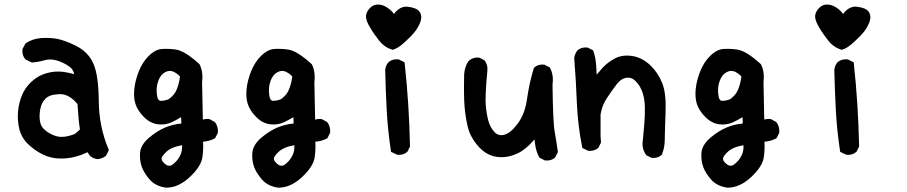

<svg xmlns="http://www.w3.org/2000/svg" viewBox="-20 -697 4040 855"><path d="M414.1 11.7Q395.5 9.3 381.3 -2.4L380.4 -3.4L379.4 -4.4L370.1 -19Q340.3 -5.4 313 1.5Q281.2 9.8 243.2 8.8Q204.6 7.8 169.4 -9.8Q134.8 -26.9 105.5 -54.7Q75.2 -84 65.9 -123.5Q56.6 -162.6 60.5 -202.1Q64.5 -241.7 78.1 -273.4Q91.3 -305.7 119.1 -332Q147.5 -359.4 185.5 -370.6Q223.6 -381.8 262.2 -377Q289.1 -373 310.5 -366.7Q306.2 -388.2 289.1 -400.4Q264.2 -418 234.9 -427.2Q207 -436 180.2 -429.2Q165 -424.8 151.1 -422.4Q137.2 -419.9 124 -418.9H121.1L118.7 -419.9L95.2 -431.6L93.3 -432.6L92.3 -434.1Q77.6 -450.7 80.1 -476.6V-478.5L81.1 -480.5L92.8 -502L94.2 -503.9L96.2 -505.4Q125.5 -524.4 162.1 -527.3Q197.8 -530.3 232.4 -524.4Q250.5 -521 272.2 -513.2Q293.9 -505.4 319.8 -492.2Q346.7 -478.5 366 -458.5Q385.3 -438.5 396.5 -412.1Q418.9 -360.4 419.9 -245.1Q420.9 -133.8 462.9 -33.2L464.8 -28.8L462.9 -24.9L453.1 -5.4L452.1 -3.4L450.2 -2Q434.6 9.3 416 11.7H415ZM314 -101.1 335.9 -120.1Q333.5 -136.7 331.8 -151.1Q330.1 -165.5 329.1 -179.2Q327.1 -205.6 325.2 -233.4Q287.1 -279.3 245.6 -277.8Q236.3 -277.3 228.3 -276.4Q220.2 -275.4 213.6 -273.9Q207 -272.5 201.4 -270Q195.8 -267.6 191.4 -264.9Q187 -262.2 183.6 -258.8Q165 -240.2 160.2 -214.8Q154.3 -188 157.2 -162.1Q158.2 -154.3 160.4 -147Q162.6 -139.6 166.5 -133.5Q170.4 -127.4 175.8 -122.1Q192.9 -105 218.8 -94.7Q243.2 -84.5 269 -88.4Q294.9 -92.3 314 -101.1Z M719.2 138.7Q672.9 132.3 647 103Q622.6 75.2 611.8 47.4Q601.6 19 603.5 -15.1Q606 -51.8 644 -84Q680.2 -114.7 717.3 -129.9Q750.5 -143.6 787.6 -147L786.6 -175.3Q766.1 -163.1 746.1 -153.3Q716.3 -139.2 682.6 -143.6Q665 -146 649.4 -154.3Q633.8 -162.6 620.1 -176.8Q606.4 -190.9 597.4 -204.8Q588.4 -218.8 583.5 -233.4Q574.2 -261.7 578.1 -300.8Q580.1 -320.3 585.2 -339.8Q590.3 -359.4 598.1 -379.4Q614.7 -420.4 641.6 -447.3Q669.4 -475.1 697.3 -478.5Q710.4 -480 726.3 -479.5Q742.2 -479 761.7 -476.6Q782.7 -473.6 808.6 -457.8Q834.5 -441.9 866.7 -412.6L868.2 -411.1L869.1 -409.7Q885.7 -376 879.9 -332.5L883.3 -164.6Q897.9 -168.5 910.2 -167L912.1 -166.5L914.1 -166L935.5 -154.3L937 -152.8L938.5 -151.4Q945.3 -142.1 948.2 -130.9Q951.2 -119.6 950.2 -107.4V-105.5L949.2 -104L939.5 -84.5L938 -81.5L935.1 -80.1Q912.1 -67.9 884.3 -65.9Q886.2 -29.8 881.3 3.4Q878.4 23.9 864.3 45.9Q850.1 67.9 825.2 91.3Q774.4 138.7 720.7 138.7H720.2ZM749 35.2Q769 21 781.2 -2.4Q792 -22 791 -50.3Q785.6 -49.3 781 -48.3Q776.4 -47.4 772.2 -46.4Q768.1 -45.4 764.2 -44.2Q760.3 -43 756.6 -41.7Q752.9 -40.5 749.5 -39.1Q746.1 -37.6 743.2 -36.1Q731.9 -30.8 722.9 -22.9Q713.9 -15.1 706.1 -4.9Q703.6 -1.5 701.9 1.7Q700.2 4.9 699.7 7.8Q699.2 10.7 700 13.4Q700.7 16.1 702.1 19Q703.6 22 706.5 24.9Q721.2 41 731.9 41Q743.2 41 748 36.1L748.5 35.6ZM731.4 -255.4Q756.8 -273.4 766.6 -297.9Q776.9 -322.3 781.7 -356Q772 -367.7 754.2 -377Q736.3 -386.2 716.3 -376Q695.3 -365.2 685.1 -337.4Q674.3 -308.6 678.7 -275.4Q680.7 -259.8 685.1 -253.9Q689.5 -248 695.8 -248Q705.6 -248 714.6 -250Q723.6 -252 731.4 -255.4Z M1219.2 138.7Q1172.9 132.3 1147 103Q1122.6 75.2 1111.8 47.4Q1101.6 19 1103.5 -15.1Q1106 -51.8 1144 -84Q1180.2 -114.7 1217.3 -129.9Q1250.5 -143.6 1287.6 -147L1286.6 -175.3Q1266.1 -163.1 1246.1 -153.3Q1216.3 -139.2 1182.6 -143.6Q1165 -146 1149.4 -154.3Q1133.8 -162.6 1120.1 -176.8Q1106.4 -190.9 1097.4 -204.8Q1088.4 -218.8 1083.5 -233.4Q1074.2 -261.7 1078.1 -300.8Q1080.1 -320.3 1085.2 -339.8Q1090.3 -359.4 1098.1 -379.4Q1114.7 -420.4 1141.6 -447.3Q1169.4 -475.1 1197.3 -478.5Q1210.4 -480 1226.3 -479.5Q1242.2 -479 1261.7 -476.6Q1282.7 -473.6 1308.6 -457.8Q1334.5 -441.9 1366.7 -412.6L1368.2 -411.1L1369.1 -409.7Q1385.7 -376 1379.9 -332.5L1383.3 -164.6Q1397.9 -168.5 1410.2 -167L1412.1 -166.5L1414.1 -166L1435.5 -154.3L1437 -152.8L1438.5 -151.4Q1445.3 -142.1 1448.2 -130.9Q1451.2 -119.6 1450.2 -107.4V-105.5L1449.2 -104L1439.5 -84.5L1438 -81.5L1435.1 -80.1Q1412.1 -67.9 1384.3 -65.9Q1386.2 -29.8 1381.3 3.4Q1378.4 23.9 1364.3 45.9Q1350.1 67.9 1325.2 91.3Q1274.4 138.7 1220.7 138.7H1220.2ZM1249 35.2Q1269 21 1281.2 -2.4Q1292 -22 1291 -50.3Q1285.6 -49.3 1281 -48.3Q1276.4 -47.4 1272.2 -46.4Q1268.1 -45.4 1264.2 -44.2Q1260.3 -43 1256.6 -41.7Q1252.9 -40.5 1249.5 -39.1Q1246.1 -37.6 1243.2 -36.1Q1231.9 -30.8 1222.9 -22.9Q1213.9 -15.1 1206.1 -4.9Q1203.6 -1.5 1201.9 1.7Q1200.2 4.9 1199.7 7.8Q1199.2 10.7 1200 13.4Q1200.7 16.1 1202.1 19Q1203.6 22 1206.5 24.9Q1221.2 41 1231.9 41Q1243.2 41 1248 36.1L1248.5 35.6ZM1231.4 -255.4Q1256.8 -273.4 1266.6 -297.9Q1276.9 -322.3 1281.7 -356Q1272 -367.7 1254.2 -377Q1236.3 -386.2 1216.3 -376Q1195.3 -365.2 1185.1 -337.4Q1174.3 -308.6 1178.7 -275.4Q1180.7 -259.8 1185.1 -253.9Q1189.5 -248 1195.8 -248Q1205.6 -248 1214.6 -250Q1223.6 -252 1231.4 -255.4Z M1746.6 -8.8 1726.1 -18.6 1721.7 -20.5 1720.7 -25.9Q1707 -115.2 1702.1 -205.6Q1697.3 -295.4 1695.3 -385.7V-386.2V-386.7Q1695.8 -389.2 1696.3 -391.4Q1696.8 -393.6 1697.3 -395.8Q1697.8 -397.9 1698.5 -400.1Q1699.2 -402.3 1700 -404.3Q1700.7 -406.2 1701.9 -408.2Q1703.1 -410.2 1704.1 -412.1Q1705.1 -414.1 1706.5 -415.8Q1708 -417.5 1709.5 -419.4L1710 -419.9L1710.4 -420.4Q1727.1 -435.1 1753.9 -432.6H1755.9L1757.3 -431.6L1776.9 -421.9L1781.7 -419.4L1782.2 -414.1Q1792 -324.2 1797.9 -232.2Q1803.7 -140.1 1805.7 -46.9V-44.4L1804.7 -42.5L1794.9 -22.9L1793.9 -21L1792.5 -20Q1775.9 -5.4 1750 -7.8H1748.5ZM1725.6 -476.1Q1691.4 -486.8 1668 -516.6Q1657.2 -530.3 1647.5 -544.2Q1637.7 -558.1 1629.4 -572.3Q1620.6 -586.4 1615.7 -598.4Q1610.8 -610.4 1609.9 -620.6Q1609.4 -628.4 1611.6 -635.7Q1613.8 -643.1 1618.2 -649.9Q1622.6 -656.7 1629.4 -663.1Q1640.6 -674.3 1655.8 -676.3Q1670.9 -678.2 1687 -672.4Q1695.8 -668.9 1704.3 -663.3Q1712.9 -657.7 1720.5 -650.6Q1728 -643.6 1734.4 -634.8Q1761.2 -670.9 1796.4 -667Q1815.4 -664.6 1828.4 -659.4Q1841.3 -654.3 1848.1 -645Q1861.3 -626.5 1852.1 -599.6Q1850.1 -595.2 1848.1 -590.3Q1846.2 -585.4 1843.8 -581.1Q1841.3 -576.7 1838.6 -572Q1835.9 -567.4 1832.8 -563Q1829.6 -558.6 1826.2 -554.2Q1809.1 -533.2 1781.2 -508.3Q1767.1 -495.6 1754.9 -487.5Q1742.7 -479.5 1731.4 -476.1L1728.5 -475.1Z M2404.8 16.6 2385.3 6.8 2382.3 5.4 2380.9 2.9Q2368.7 -20 2364.3 -46.4Q2362.3 -60.5 2359.9 -75.7Q2318.8 -28.3 2279.8 -11.7Q2233.9 8.3 2189 1Q2143.6 -6.3 2107.9 -47.9Q2073.2 -88.4 2063 -132.3Q2052.7 -175.3 2048.8 -221.7Q2044.9 -268.1 2046.9 -364.7Q2048.8 -398.9 2065.9 -424.3L2066.9 -425.3L2067.9 -426.3Q2086.4 -442.9 2112.3 -440.4H2114.3L2115.7 -439.5L2135.3 -429.7L2137.2 -428.7L2138.7 -426.8Q2152.8 -408.2 2150.4 -382.8Q2139.6 -266.6 2143.1 -228.5Q2146.5 -190.4 2154.8 -158.7Q2163.1 -128.9 2182.6 -108.4Q2200.2 -89.8 2226.6 -97.2Q2254.9 -105 2286.1 -147.5Q2317.9 -190.4 2327.1 -257.3Q2336.9 -327.1 2356.9 -392.6L2357.9 -395L2359.9 -397Q2376.5 -411.6 2402.3 -409.2H2404.3L2405.8 -408.2L2425.3 -398.4L2428.2 -397L2429.7 -394Q2438 -378.4 2440.7 -359.6Q2443.4 -340.8 2440.4 -320.8Q2441.4 -236.8 2443.8 -183.6Q2446.3 -130.4 2450.2 -109.9Q2458 -65.9 2463.9 -22.9L2464.4 -20L2462.9 -17.1L2453.1 2.4L2452.1 4.4L2450.7 5.4Q2434.1 20 2408.2 17.6H2406.2Z M2879.4 4.9 2859.9 -4.9 2857.4 -5.9 2856.4 -8.3Q2836.4 -36.6 2842.8 -73.7Q2846.7 -113.3 2849.6 -150.4Q2852.5 -187 2851.6 -223.1Q2850.6 -258.8 2840.3 -287.6Q2835.4 -301.8 2827.9 -313.7Q2820.3 -325.7 2810.5 -335.9Q2792.5 -354 2769.5 -350.6Q2745.6 -347.2 2726.6 -322.3Q2715.8 -308.1 2704.6 -292.5Q2693.4 -276.9 2682.1 -259.3Q2674.8 -248 2669.2 -236.3Q2663.6 -224.6 2659.9 -211.9Q2656.2 -199.2 2654.3 -186V-91.3L2656.2 -64.9V-62.5L2655.3 -60.1L2645.5 -40.5L2644.5 -38.6L2643.1 -37.6Q2639.6 -34.7 2635.7 -32.5Q2631.8 -30.3 2627.9 -28.8Q2624 -27.3 2619.4 -26.4Q2614.7 -25.4 2610.1 -25.1Q2605.5 -24.9 2600.6 -25.4H2598.6L2597.2 -26.4L2577.6 -36.1L2573.2 -38.1L2572.3 -43Q2552.7 -140.6 2548.8 -240.7Q2544.9 -340.3 2537.1 -437.5V-438.5V-439.5Q2539.6 -458 2551.3 -472.2L2551.8 -472.7L2552.2 -473.1Q2568.8 -487.8 2594.7 -485.4H2596.7L2598.1 -484.4L2617.7 -474.6L2621.1 -472.7L2622.6 -468.8Q2625 -461.4 2627.2 -453.6Q2629.4 -445.8 2630.9 -437.7Q2632.3 -429.7 2633.3 -421.4Q2634.3 -413.1 2634.8 -404.8Q2635.3 -399.9 2635.5 -394.8Q2635.7 -389.6 2636 -384.8Q2636.2 -379.9 2636.5 -374.8Q2636.7 -369.6 2637.2 -364.7Q2650.9 -381.3 2664.6 -396.5Q2676.3 -408.7 2689.9 -418.9Q2703.6 -429.2 2719.7 -437.5Q2753.4 -454.6 2797.4 -447.3Q2841.3 -439.9 2877 -405.3Q2911.6 -371.6 2929.4 -325.7Q2947.3 -279.8 2943.8 -195.8Q2942.9 -168.5 2942.1 -146.2Q2941.4 -124 2940.9 -107.2Q2940.4 -90.3 2940.4 -78.6Q2940.4 -41 2928.2 -10.3L2927.2 -7.8L2925.3 -6.3Q2908.7 8.3 2882.8 5.9H2880.9Z M3219.2 138.7Q3172.9 132.3 3147 103Q3122.6 75.2 3111.8 47.4Q3101.6 19 3103.5 -15.1Q3106 -51.8 3144 -84Q3180.2 -114.7 3217.3 -129.9Q3250.5 -143.6 3287.6 -147L3286.6 -175.3Q3266.1 -163.1 3246.1 -153.3Q3216.3 -139.2 3182.6 -143.6Q3165 -146 3149.4 -154.3Q3133.8 -162.6 3120.1 -176.8Q3106.4 -190.9 3097.4 -204.8Q3088.4 -218.8 3083.5 -233.4Q3074.2 -261.7 3078.1 -300.8Q3080.1 -320.3 3085.2 -339.8Q3090.3 -359.4 3098.1 -379.4Q3114.7 -420.4 3141.6 -447.3Q3169.4 -475.1 3197.3 -478.5Q3210.4 -480 3226.3 -479.5Q3242.2 -479 3261.7 -476.6Q3282.7 -473.6 3308.6 -457.8Q3334.5 -441.9 3366.7 -412.6L3368.2 -411.1L3369.1 -409.7Q3385.7 -376 3379.9 -332.5L3383.3 -164.6Q3397.9 -168.5 3410.2 -167L3412.1 -166.5L3414.1 -166L3435.5 -154.3L3437 -152.8L3438.5 -151.4Q3445.3 -142.1 3448.2 -130.9Q3451.2 -119.6 3450.2 -107.4V-105.5L3449.2 -104L3439.5 -84.5L3438 -81.5L3435.1 -80.1Q3412.1 -67.9 3384.3 -65.9Q3386.2 -29.8 3381.3 3.4Q3378.4 23.9 3364.3 45.9Q3350.1 67.9 3325.2 91.3Q3274.4 138.7 3220.7 138.7H3220.2ZM3249 35.2Q3269 21 3281.2 -2.4Q3292 -22 3291 -50.3Q3285.6 -49.3 3281 -48.3Q3276.4 -47.4 3272.2 -46.4Q3268.1 -45.4 3264.2 -44.2Q3260.3 -43 3256.6 -41.7Q3252.9 -40.5 3249.5 -39.1Q3246.1 -37.6 3243.2 -36.1Q3231.9 -30.8 3222.9 -22.9Q3213.9 -15.1 3206.1 -4.9Q3203.6 -1.5 3201.9 1.7Q3200.2 4.9 3199.7 7.8Q3199.2 10.7 3200 13.4Q3200.7 16.1 3202.1 19Q3203.6 22 3206.5 24.9Q3221.2 41 3231.9 41Q3243.2 41 3248 36.1L3248.5 35.6ZM3231.4 -255.4Q3256.8 -273.4 3266.6 -297.9Q3276.9 -322.3 3281.7 -356Q3272 -367.7 3254.2 -377Q3236.3 -386.2 3216.3 -376Q3195.3 -365.2 3185.1 -337.4Q3174.3 -308.6 3178.7 -275.4Q3180.7 -259.8 3185.1 -253.9Q3189.5 -248 3195.8 -248Q3205.6 -248 3214.6 -250Q3223.6 -252 3231.4 -255.4Z M3746.6 -8.8 3726.1 -18.6 3721.7 -20.5 3720.7 -25.9Q3707 -115.2 3702.1 -205.6Q3697.3 -295.4 3695.3 -385.7V-386.2V-386.7Q3695.8 -389.2 3696.3 -391.4Q3696.8 -393.6 3697.3 -395.8Q3697.8 -397.9 3698.5 -400.1Q3699.2 -402.3 3700 -404.3Q3700.7 -406.2 3701.9 -408.2Q3703.1 -410.2 3704.1 -412.1Q3705.1 -414.1 3706.5 -415.8Q3708 -417.5 3709.5 -419.4L3710 -419.9L3710.4 -420.4Q3727.1 -435.1 3753.9 -432.6H3755.9L3757.3 -431.6L3776.9 -421.9L3781.7 -419.4L3782.2 -414.1Q3792 -324.2 3797.9 -232.2Q3803.7 -140.1 3805.7 -46.9V-44.4L3804.7 -42.5L3794.9 -22.9L3793.9 -21L3792.5 -20Q3775.9 -5.4 3750 -7.8H3748.5ZM3725.6 -476.1Q3691.4 -486.8 3668 -516.6Q3657.2 -530.3 3647.5 -544.2Q3637.7 -558.1 3629.4 -572.3Q3620.6 -586.4 3615.7 -598.4Q3610.8 -610.4 3609.9 -620.6Q3609.4 -628.4 3611.6 -635.7Q3613.8 -643.1 3618.2 -649.9Q3622.6 -656.7 3629.4 -663.1Q3640.6 -674.3 3655.8 -676.3Q3670.9 -678.2 3687 -672.4Q3695.8 -668.9 3704.3 -663.3Q3712.9 -657.7 3720.5 -650.6Q3728 -643.6 3734.4 -634.8Q3761.2 -670.9 3796.4 -667Q3815.4 -664.6 3828.4 -659.4Q3841.3 -654.3 3848.1 -645Q3861.3 -626.5 3852.1 -599.6Q3850.1 -595.2 3848.1 -590.3Q3846.2 -585.4 3843.8 -581.1Q3841.3 -576.7 3838.6 -572Q3835.9 -567.4 3832.8 -563Q3829.6 -558.6 3826.2 -554.2Q3809.1 -533.2 3781.2 -508.3Q3767.1 -495.6 3754.9 -487.5Q3742.7 -479.5 3731.4 -476.1L3728.5 -475.1Z"/></svg>

Font: NaikaiFont
Style: Bold
Weight: 700
Version: Version 1.89